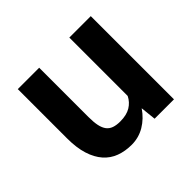

<svg xmlns="http://www.w3.org/2000/svg" viewBox="-131 -689 862 862"><g transform="rotate(-45 300.0 -258.5)"><path d="M405.8 -74.2Q378.9 -34.7 341.1 -12.2Q303.2 10.3 258.3 10.3Q217.3 10.3 183.1 -2.4Q148.9 -15.1 124.5 -42.7Q100.1 -70.3 86.7 -113Q73.2 -155.8 73.2 -215.8V-528.3H209V-214.8Q209 -182.6 213.6 -160.6Q218.3 -138.7 228.5 -125.2Q238.8 -111.8 255.4 -106Q272 -100.1 295.9 -100.1Q336.4 -100.1 361.8 -115.5Q387.2 -130.9 400.4 -157.7V-528.3H536.6V0H413.6Z"/></g></svg>

Font: Roboto Mono
Style: Bold
Weight: 700
Designer: Google
Version: Version 2.000985; 2015; ttfautohint (v1.3)